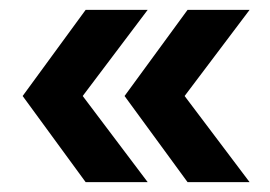

<svg xmlns="http://www.w3.org/2000/svg" viewBox="-20 -490 548 390"><path d="M154 -120 26 -295 154 -470H280L148 -295L280 -120ZM361 -120 233 -295 361 -470H487L355 -295L487 -120Z"/></svg>

Font: Host Grotesk SemiBold
Style: Regular
Weight: 600
Designer: Doukan Karapınar
Foundry: Element Type
Version: Version 1.003